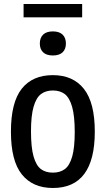

<svg xmlns="http://www.w3.org/2000/svg" viewBox="-20 -927 527 957"><path d="M34.5 -270.5Q34.5 -416.5 88.2 -484.5Q142 -552.5 243.5 -552.5Q344 -552.5 398.2 -484Q452.5 -415.5 452.5 -271Q452.5 10 243.5 10Q143 10 88.8 -57.8Q34.5 -125.5 34.5 -270.5ZM352.5 -269Q352.5 -349 339.5 -394.5Q326.5 -440 303 -458Q279.5 -476 243.5 -476Q208 -476 184.2 -458Q160.5 -440 147.5 -395.2Q134.5 -350.5 134.5 -272.5Q134.5 -192.5 147.2 -147.5Q160 -102.5 183.5 -84.5Q207 -66.5 243.5 -66.5Q279.5 -66.5 303.2 -84.2Q327 -102 339.8 -146.5Q352.5 -191 352.5 -269ZM178.5 -710Q178.5 -738.5 195 -754.5Q211.5 -770.5 243.5 -770.5Q275.5 -770.5 292 -754.5Q308.5 -738.5 308.5 -710Q308.5 -682 292 -666.2Q275.5 -650.5 243.5 -650.5Q211.5 -650.5 195 -666.2Q178.5 -682 178.5 -710ZM97.5 -840.5V-907H389.5V-840.5Z"/></svg>

Font: Encode Sans Condensed Medium
Style: Regular
Weight: 500
Width: 3
Designer: Multiple Designers
Foundry: Impallari Type
Version: Version 2.000